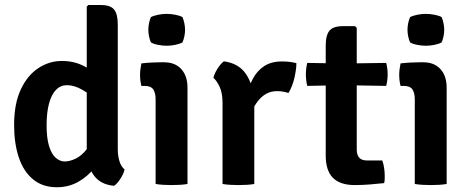

<svg xmlns="http://www.w3.org/2000/svg" viewBox="-20 -756 1922 789"><path d="M464 -142.5Q464 -116 470.8 -93.8Q477.5 -71.5 492 -59.5Q488 -42 475.2 -22Q462.5 -2 449 7.5Q391 2.5 363.8 -38Q336.5 -78.5 336.5 -134V-729L343 -735.5H393.5Q433 -735.5 448.5 -717.2Q464 -699 464 -655ZM38 -242.5Q38 -330 65.5 -388.5Q93 -447 137.8 -476.2Q182.5 -505.5 234 -505.5Q284 -505.5 324 -485Q364 -464.5 398.5 -442L380 -345Q351 -368 318.2 -387Q285.5 -406 255 -406Q229 -406 210.5 -387.2Q192 -368.5 181.8 -331.8Q171.5 -295 171.5 -241.5Q171.5 -189 181.5 -156Q191.5 -123 208.8 -107.8Q226 -92.5 246 -92.5Q266.5 -92.5 290.8 -104Q315 -115.5 337 -143.5Q359 -171.5 371.5 -220L400.5 -137.5Q393.5 -100 367.2 -65.5Q341 -31 301.5 -8.8Q262 13.5 213.5 13.5Q155 13.5 115.8 -19Q76.5 -51.5 57.2 -109.2Q38 -167 38 -242.5Z M750.5 0Q737 2.5 719.8 3.5Q702.5 4.5 685.5 4.5Q668.5 4.5 651.2 3.5Q634 2.5 619.5 0V-348Q619.5 -374 609.8 -388.5Q600 -403 574.5 -403H561Q555.5 -425 555.5 -448Q555.5 -459.5 557 -471.5Q558.5 -483.5 561 -495.5Q582.5 -498 603 -499Q623.5 -500 637.5 -500H655Q699.5 -500 725 -472Q750.5 -444 750.5 -395.5ZM589.5 -633.5Q589.5 -646 592.2 -659.8Q595 -673.5 600 -685.5Q611 -691.5 629.2 -695.2Q647.5 -699 665 -699Q682.5 -699 701.5 -695.2Q720.5 -691.5 730 -685.5Q735 -673.5 737.8 -659.5Q740.5 -645.5 740.5 -633.5Q740.5 -621.5 737.8 -607.5Q735 -593.5 730 -582Q720.5 -576 701.5 -572Q682.5 -568 665 -568Q647.5 -568 628.8 -571.8Q610 -575.5 600 -582Q595 -593.5 592.2 -607.5Q589.5 -621.5 589.5 -633.5Z M1198 -496.5Q1198 -472 1190 -436.5Q1182 -401 1165.5 -374Q1154 -377.5 1142.5 -379.5Q1131 -381.5 1119.5 -381.5Q1095 -381.5 1076.8 -372Q1058.5 -362.5 1044.5 -346.2Q1030.5 -330 1019.5 -308.5Q1008.5 -287 1000 -263L983.5 -284Q985.5 -323 993.8 -361.5Q1002 -400 1019 -432.2Q1036 -464.5 1065.2 -484Q1094.5 -503.5 1138 -503.5Q1156.5 -503.5 1170 -501.8Q1183.5 -500 1198 -496.5ZM857 -436Q861 -453.5 873.8 -473.8Q886.5 -494 900 -504Q960 -496 989.8 -453.2Q1019.5 -410.5 1025 -343V0Q1012 2.5 994.8 3.5Q977.5 4.5 960 4.5Q943 4.5 925.8 3.5Q908.5 2.5 894.5 0V-332.5Q894.5 -375 882 -400.5Q869.5 -426 857 -436Z M1318.5 -568Q1318.5 -611.5 1334 -630Q1349.5 -648.5 1389 -648.5H1439L1446 -641.5V-141.5Q1446 -120.5 1455.8 -108.5Q1465.5 -96.5 1489 -96.5H1551Q1556 -82.5 1558.5 -65.8Q1561 -49 1561 -33Q1561 -26 1560.8 -18.2Q1560.5 -10.5 1558.5 -3.5Q1532 -0.5 1499.8 2Q1467.5 4.5 1437.5 4.5Q1378 4.5 1348.2 -25.2Q1318.5 -55 1318.5 -117ZM1567 -497.5Q1573 -474.5 1573 -451Q1573 -439 1571.5 -427Q1570 -415 1567 -403L1391.5 -406L1242.5 -403Q1237 -426 1237 -451Q1237 -473.5 1242.5 -497.5L1394.5 -495Z M1815.5 0Q1802 2.5 1784.8 3.5Q1767.5 4.5 1750.5 4.5Q1733.5 4.5 1716.2 3.5Q1699 2.5 1684.5 0V-348Q1684.5 -374 1674.8 -388.5Q1665 -403 1639.5 -403H1626Q1620.5 -425 1620.5 -448Q1620.5 -459.5 1622 -471.5Q1623.5 -483.5 1626 -495.5Q1647.5 -498 1668 -499Q1688.5 -500 1702.5 -500H1720Q1764.5 -500 1790 -472Q1815.5 -444 1815.5 -395.5ZM1654.5 -633.5Q1654.5 -646 1657.2 -659.8Q1660 -673.5 1665 -685.5Q1676 -691.5 1694.2 -695.2Q1712.5 -699 1730 -699Q1747.5 -699 1766.5 -695.2Q1785.5 -691.5 1795 -685.5Q1800 -673.5 1802.8 -659.5Q1805.5 -645.5 1805.5 -633.5Q1805.5 -621.5 1802.8 -607.5Q1800 -593.5 1795 -582Q1785.5 -576 1766.5 -572Q1747.5 -568 1730 -568Q1712.5 -568 1693.8 -571.8Q1675 -575.5 1665 -582Q1660 -593.5 1657.2 -607.5Q1654.5 -621.5 1654.5 -633.5Z"/></svg>

Font: Signika Light SemiBold
Style: Regular
Weight: 600
Version: Version 2.003;gftools[0.9.32]